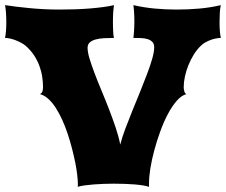

<svg xmlns="http://www.w3.org/2000/svg" viewBox="-21 -723 875 743"><path d="M279.8 0Q280.3 -2.9 280.3 -4.9Q280.3 -6.8 280.3 -10.7Q280.3 -24.9 277.8 -46.4Q275.4 -67.9 270.3 -93.5Q265.1 -119.1 257.8 -147.7Q250.5 -176.3 241.2 -204.3Q231.9 -232.4 220.2 -258.3Q208.5 -284.2 195.1 -305.2Q181.6 -326.2 166 -340.3Q150.4 -354.5 133.3 -358.9Q140.1 -361.3 142.8 -368.4Q145.5 -375.5 145.5 -385.7Q145.5 -404.8 142.3 -426Q139.2 -447.3 131.3 -468.5Q123.5 -489.7 110.4 -509.5Q97.2 -529.3 77.6 -546.4Q71.8 -551.3 62.3 -556.6Q52.7 -562 41.7 -566.4Q30.8 -570.8 19.5 -573.5Q8.3 -576.2 -1.5 -576.2Q1 -587.9 2.2 -603.3Q3.4 -618.7 3.4 -636.2Q3.4 -655.3 2.2 -673.1Q1 -690.9 -1.5 -703.1Q16.6 -700.2 40.8 -697.3Q64.9 -694.3 92.3 -691.7Q119.6 -689 149.2 -687.5Q178.7 -686 208.5 -686Q239.3 -686 269.3 -687Q299.3 -688 326.7 -690.2Q354 -692.4 377.7 -695.6Q401.4 -698.7 419.9 -703.1Q418.5 -694.8 417.2 -677Q416 -659.2 416 -637.2Q416 -628.4 416.3 -618.7Q416.5 -608.9 417 -600.3Q417.5 -591.8 418.2 -585.4Q418.9 -579.1 419.9 -576.2Q399.9 -576.2 381.6 -575.2Q363.3 -574.2 349.1 -570.3Q335 -566.4 326.4 -558.8Q317.9 -551.3 317.9 -537.6Q317.9 -521 325.7 -495.4Q333.5 -469.7 345.5 -438.2Q357.4 -406.7 372.3 -371.3Q387.2 -335.9 401.1 -299.8Q415 -263.7 426.8 -228.8Q438.5 -193.8 444.3 -163.6Q451.2 -190.4 463.6 -223.9Q476.1 -257.3 490.7 -293.2Q505.4 -329.1 520.3 -365.7Q535.2 -402.3 547.6 -435.1Q560.1 -467.8 567.9 -495.1Q575.7 -522.5 575.7 -540Q575.7 -553.7 568.4 -561Q561 -568.4 549.6 -571.8Q538.1 -575.2 523.7 -575.7Q509.3 -576.2 495.1 -576.2Q495.6 -579.1 496.3 -585.7Q497.1 -592.3 497.6 -600.6Q498 -608.9 498.5 -618.4Q499 -627.9 499 -637.2Q499 -659.2 497.8 -677Q496.6 -694.8 495.1 -703.1Q536.1 -693.8 577.9 -689.9Q619.6 -686 662.6 -686Q708.5 -686 751.2 -689.9Q793.9 -693.8 833.5 -703.1Q830.6 -690.9 829.6 -673.1Q828.6 -655.3 828.6 -636.2Q828.6 -618.7 829.8 -603.3Q831.1 -587.9 833.5 -576.2Q826.7 -576.2 816.7 -574.5Q806.6 -572.8 796.1 -569.1Q785.6 -565.4 775.1 -559.8Q764.6 -554.2 756.3 -545.9Q741.2 -531.7 729 -512Q716.8 -492.2 708 -470.5Q699.2 -448.7 694.6 -426.8Q689.9 -404.8 689.9 -385.7Q689.9 -377.4 692.4 -369.1Q694.8 -360.8 700.7 -358.9Q681.6 -354 663.3 -333.3Q645 -312.5 628.9 -282.2Q612.8 -252 599.4 -215.1Q585.9 -178.2 576.2 -141.8Q566.4 -105.5 561 -72.3Q555.7 -39.1 555.7 -15.6V0Q536.6 -6.3 500 -9.3Q463.4 -12.2 419.4 -12.2Q400.9 -12.2 380.9 -11.5Q360.8 -10.7 341.8 -9.3Q322.8 -7.8 306.6 -5.6Q290.5 -3.4 279.8 0Z"/></svg>

Font: Arbutus
Style: Regular
Weight: 400
Designer: Karolina Lach
Foundry: Sorkin Type Co.
Version: Version 1.003